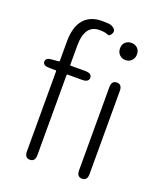

<svg xmlns="http://www.w3.org/2000/svg" viewBox="-147 -904 849 1000"><g transform="rotate(20 277.5 -404.0)"><path d="M138 0Q109 0 109 -36V-479Q109 -484 104 -484H71Q35 -484 34 -506Q34 -528 69 -530L103 -533Q109 -533 109 -539V-645Q109 -725 144 -766.5Q179 -808 246 -808Q284 -808 295 -804Q328 -790 319 -768Q309 -745 294 -752Q279 -759 249 -759Q167 -759 167 -642V-538Q167 -533 172 -533H252Q288 -533 288 -509Q288 -484 252 -484H172Q167 -484 167 -479V-36Q167 0 138 0ZM427 0Q398 0 398 -36V-497Q398 -533 427 -533Q456 -533 456 -497V-36Q456 0 427 0ZM428 -658Q408 -658 394.5 -671.5Q381 -685 381 -706.5Q381 -728 394.5 -740.5Q408 -753 428 -753Q448 -753 461.5 -740.5Q475 -728 475 -706.5Q475 -685 461.5 -671.5Q448 -658 428 -658Z"/></g></svg>

Font: Resource Han Rounded JP Light
Style: Regular
Weight: 300
Designer: Cyano Hao (round all glyphs); Ryoko NISHIZUKA 西塚涼子 (kana, bopomofo & ideographs); Paul D. Hunt (Latin, Greek & Cyrillic)
Foundry: Cyano Hao
Version: 0.990